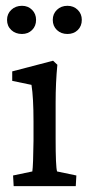

<svg xmlns="http://www.w3.org/2000/svg" viewBox="-20 -632 302 652"><path d="M54.7 -516.6Q32.7 -516.6 18.3 -530Q3.9 -543.5 3.9 -564.5Q3.9 -585 18.3 -598.6Q32.7 -612.3 54.7 -612.3Q75.2 -612.3 88.9 -598.6Q102.5 -585 102.5 -564.5Q102.5 -543.5 88.9 -530Q75.2 -516.6 54.7 -516.6ZM159.2 -564.5Q159.2 -585 173.3 -598.6Q187.5 -612.3 209 -612.3Q230 -612.3 243.9 -598.6Q257.8 -585 257.8 -564.5Q257.8 -543.5 244.1 -530Q230.5 -516.6 209 -516.6Q187.5 -516.6 173.3 -530Q159.2 -543.5 159.2 -564.5ZM26.4 0 24.4 -36.1 89.8 -49.8Q92.8 -69.3 93.8 -154.3V-218.8Q93.8 -300.8 86.9 -343.8L21.5 -357.4V-389.6L160.2 -425.8L174.8 -412.1Q168.9 -352.1 168.9 -284.2V-161.1Q168.9 -65.9 173.8 -49.8L239.3 -36.1L237.3 0Z"/></svg>

Font: Crimson Pro
Style: Regular
Weight: 400
Designer: Jacques Le Bailly
Foundry: Baron von Fonthausen
Version: Version 1.003